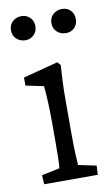

<svg xmlns="http://www.w3.org/2000/svg" viewBox="-74 -649 402 689"><g transform="rotate(-10 127.0 -304.0)"><path d="M30.3 0 28.3 -33.2 93.8 -46.9Q94.7 -50.8 95.2 -59.1Q95.7 -67.4 96.2 -89.4Q96.7 -111.3 96.7 -152.3V-213.9Q96.7 -257.8 94.7 -294.4Q92.8 -331.1 90.8 -346.7L25.4 -360.4V-389.6L152.3 -422.9L163.1 -411.1Q161.1 -380.9 159.7 -352.1Q158.2 -323.2 158.2 -284.2V-161.1Q158.2 -113.3 159.7 -84Q161.1 -54.7 162.1 -46.9L227.5 -33.2L225.6 0ZM54.7 -520.5Q35.2 -520.5 22 -532.7Q8.8 -544.9 8.8 -564.5Q8.8 -584 22 -596.2Q35.2 -608.4 54.7 -608.4Q72.3 -608.4 85 -596.2Q97.7 -584 97.7 -564.5Q97.7 -544.9 85 -532.7Q72.3 -520.5 54.7 -520.5ZM202.1 -520.5Q182.6 -520.5 169.4 -532.7Q156.2 -544.9 156.2 -564.5Q156.2 -584 169.4 -596.2Q182.6 -608.4 202.1 -608.4Q220.7 -608.4 232.9 -596.2Q245.1 -584 245.1 -564.5Q245.1 -544.9 232.9 -532.7Q220.7 -520.5 202.1 -520.5Z"/></g></svg>

Font: Crimson Pro Light
Style: Regular
Weight: 300
Designer: Jacques Le Bailly
Foundry: Baron von Fonthausen
Version: Version 1.003